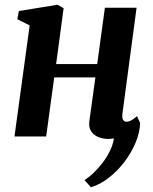

<svg xmlns="http://www.w3.org/2000/svg" viewBox="-20 -575 643 809"><path d="M496 -97Q493.5 -78 498.8 -70Q504 -62 512.5 -62Q521.5 -62 531.2 -66.8Q541 -71.5 557.5 -85.5L570.5 -56.5Q569 -16 551 26.8Q533 69.5 503.8 107.8Q474.5 146 438.2 174.2Q402 202.5 363 214L336 183.5Q355 172 375.2 152.5Q395.5 133 413.5 109.2Q431.5 85.5 444 59.2Q456.5 33 460 8Q457 8.5 450.2 9.5Q443.5 10.5 438.5 10.5Q413 10.5 393.2 2Q373.5 -6.5 363.2 -23.2Q353 -40 356.5 -65L382 -249H208.5L174.5 0H41L105 -468L53 -494L59.5 -528.5L222.5 -555L248 -540.5L216.5 -305H389.5L422 -542.5H555.5Z"/></svg>

Font: Merriweather 48pt
Style: Bold Italic
Weight: 700
Italic angle: -7.8°
Version: Version 2.101